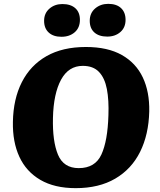

<svg xmlns="http://www.w3.org/2000/svg" viewBox="-20 -961 830 997"><path d="M47 -328Q49 -447 93.5 -534.5Q138 -622 221.5 -669.5Q305 -717 426 -717Q539 -717 612.5 -675.5Q686 -634 721.5 -559Q757 -484 755 -382Q752 -262 707.5 -172.5Q663 -83 578.5 -33.5Q494 16 373 16Q263 16 189.5 -27Q116 -70 80.5 -147Q45 -224 47 -328ZM255 -349Q252 -228 281 -158Q310 -88 389 -88Q474 -88 506.5 -158.5Q539 -229 543 -362Q546 -441 535 -498.5Q524 -556 494 -587.5Q464 -619 410 -619Q336 -619 297 -547Q258 -475 255 -349ZM446 -853Q446 -893 474 -917Q502 -941 542 -941Q585 -941 608.5 -919Q632 -897 632 -858Q632 -818 605 -794.5Q578 -771 537 -771Q494 -771 470 -792.5Q446 -814 446 -853ZM209 -853Q209 -892 236.5 -916Q264 -940 304 -940Q347 -940 371 -918.5Q395 -897 395 -858Q395 -817 368 -793.5Q341 -770 299 -770Q257 -770 233 -792Q209 -814 209 -853Z"/></svg>

Font: Literata 12pt ExtraBold
Style: Italic
Weight: 800
Italic angle: -2°
Designer: Latin by Veronika Burian and Jose Scaglione. Greek by Irene Vlachou. Cyrillic by Vera Evstafieva
Foundry: TypeTogether
Version: Version 3.002